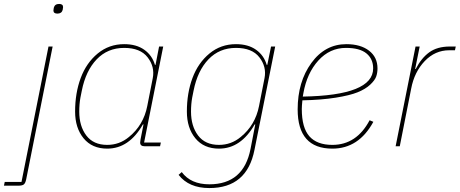

<svg xmlns="http://www.w3.org/2000/svg" viewBox="-92 -742 2332 974"><path d="M17 181 154 -506H175L41 167Q37 187 29 193.5Q21 200 0 200H-72L-68 181ZM199 -673Q179 -673 179 -689Q179 -691 181 -703Q186 -722 208 -722Q228 -722 228 -706Q228 -704 226 -692Q221 -673 199 -673Z M720 0H642Q619 0 619 -19Q619 -23 621 -35L636 -111H633Q563 12 452 12Q375 12 332 -40.5Q289 -93 289 -176Q289 -270 317.5 -346.5Q346 -423 403.5 -470.5Q461 -518 538 -518Q600 -518 640 -489.5Q680 -461 694 -413H697L715 -506H736L639 -19H724ZM452 -7Q514 -7 562 -47Q636 -107 655 -204L683 -346Q694 -403 657 -451Q620 -499 538 -499Q454 -499 398.5 -441Q343 -383 323 -282L316 -247Q310 -214 310 -176Q310 -102 346 -54.5Q382 -7 452 -7Z M1019 12Q942 12 899 -40.5Q856 -93 856 -176Q856 -270 884.5 -346.5Q913 -423 970.5 -470.5Q1028 -518 1105 -518Q1167 -518 1207 -489.5Q1247 -461 1261 -413H1264L1283 -506H1304L1199 18Q1161 212 970 212Q866 212 814 145L830 131Q876 193 970 193Q1144 193 1179 13L1203 -111H1200Q1130 12 1019 12ZM1019 -7Q1081 -7 1129 -47Q1203 -107 1222 -204L1250 -346Q1261 -403 1224 -451Q1187 -499 1105 -499Q1021 -499 965.5 -441Q910 -383 890 -282L883 -247Q877 -214 877 -176Q877 -102 913 -54.5Q949 -7 1019 -7Z M1594 12Q1418 12 1418 -187Q1418 -327 1487.5 -422.5Q1557 -518 1665 -518Q1737 -518 1780 -485Q1823 -452 1823 -395Q1823 -373 1816.5 -354Q1810 -335 1786 -312.5Q1762 -290 1722.5 -274Q1683 -258 1611 -246.5Q1539 -235 1442 -233Q1439 -203 1439 -189Q1439 -94 1477.5 -50.5Q1516 -7 1594 -7Q1717 -7 1783 -132L1802 -124Q1728 12 1594 12ZM1663 -499Q1581 -499 1523 -435Q1465 -371 1447 -269L1444 -252Q1801 -258 1801 -395Q1801 -443 1767 -471Q1733 -499 1663 -499Z M1936 0H1915L2016 -506H2037L2014 -392H2017Q2045 -447 2085.5 -476.5Q2126 -506 2190 -506H2220L2216 -487H2187Q2115 -487 2062.5 -432Q2010 -377 1994 -293Z"/></svg>

Font: IBM Plex Sans Thin
Style: Italic
Weight: 100
Italic angle: -11.31°
Designer: Mike Abbink, Paul van der Laan, Pieter van Rosmalen
Foundry: Bold Monday
Version: Version 3.0